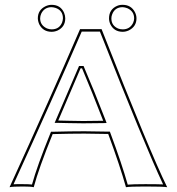

<svg xmlns="http://www.w3.org/2000/svg" viewBox="-20 -780 741 803"><path d="M200.2 -219.2Q141.6 -74.7 121.1 2.9Q108.4 0 76.2 0Q32.7 0 20 2.9Q190.4 -370.1 314.9 -658.2H404.8Q608.9 -139.2 679.2 2.9Q661.6 0 587.9 0Q524.4 0 506.8 2.9Q482.4 -84.5 432.6 -219.7Q371.6 -221.2 333 -221.2Q275.9 -221.2 200.2 -219.2ZM411.6 -274.9Q363.3 -399.9 323.2 -494.1H316.9L223.6 -275.9Q236.8 -275.9 267.6 -274.9Q311 -273.9 328.1 -273.9Q360.4 -273.9 411.6 -274.9ZM138.2 -703.1Q138.2 -738.3 170.4 -753.9Q183.1 -759.8 195.8 -759.8Q233.4 -759.8 248 -726.6Q252.9 -714.8 252.9 -703.1Q252.9 -667.5 220.7 -652.3Q208.5 -647 195.8 -647Q160.6 -647 144.5 -677.7Q138.7 -690.4 138.2 -703.1ZM436 -703.1Q436 -740.7 469.7 -755.4Q481.4 -760.3 493.2 -759.8Q528.3 -759.8 544.4 -729Q550.8 -716.3 550.8 -703.1Q550.8 -668.9 518.6 -652.8Q505.9 -647 493.2 -647Q457 -647 441.4 -678.7Q436 -690.9 436 -703.1ZM190.9 -223.1 193.4 -229H200.2Q276.4 -231 333 -231Q372.6 -231 432.6 -229.5H439.5L441.9 -223.1Q489.3 -95.7 514.2 -7.8Q536.1 -9.8 587.9 -9.8Q637.2 -9.8 662.1 -8.8Q585.4 -171.9 397.9 -647.9H321.8Q200.2 -366.7 36.6 -9.3Q51.8 -10.3 76.2 -9.8Q101.1 -9.8 113.8 -8.3Q135.7 -87.4 190.9 -223.1ZM420.9 -278.8 425.8 -265.6 411.6 -265.1Q359.4 -264.2 328.1 -264.2Q311 -264.2 267.1 -265.1Q236.3 -265.6 223.6 -266.1H208.5L310.5 -503.9H329.6L332 -498Q373 -402.8 420.9 -278.8ZM147.9 -703.1Q147.9 -674.3 176.3 -661.1Q186.5 -657.2 195.8 -657.2Q228 -657.2 239.7 -686Q242.7 -694.8 243.2 -703.1Q243.2 -735.8 213.4 -746.6Q204.6 -749.5 195.8 -750Q165.5 -750 152.3 -722.7Q147.9 -712.9 147.9 -703.1ZM445.8 -703.1Q445.8 -672.9 474.1 -660.6Q483.4 -657.2 493.2 -657.2Q523.4 -657.2 536.6 -684.1Q541 -693.8 541 -703.1Q541 -732.9 512.7 -745.6Q502.4 -749.5 493.2 -750Q460.4 -750 449.2 -720.2Q445.8 -711.9 445.8 -703.1Z"/></svg>

Font: Linux Biolinum Outline O
Style: Bold
Weight: 700
Designer: Philipp H. Poll
Foundry: Philipp H. Poll
Version: Version 0.9.2